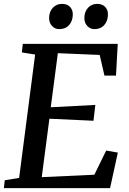

<svg xmlns="http://www.w3.org/2000/svg" viewBox="-22 -969 664 989"><path d="M-2 0 2.5 -40.5 76.5 -52.5 159 -688 90.5 -699 95.5 -743H584.5L575.5 -579.5H516L491.5 -686L276 -695L239.5 -416.5L469 -428.5L459.5 -347L232.5 -357.5L193 -56.5L464 -69L525 -193.5L585 -183L545 0ZM283 -819Q260.5 -819 245.5 -835.8Q230.5 -852.5 231 -877Q231.5 -909 250.2 -929Q269 -949 297.5 -949Q325 -949 339.2 -933Q353.5 -917 353 -893.5Q352.5 -861 334 -840Q315.5 -819 283 -819ZM464.5 -819Q442 -819 427 -835.8Q412 -852.5 412.5 -877Q413 -909 431.5 -929Q450 -949 478.5 -949Q505.5 -949 520.2 -933Q535 -917 534 -893.5Q533.5 -861 515 -840Q496.5 -819 464.5 -819Z"/></svg>

Font: Merriweather 24pt Medium
Style: Italic
Weight: 500
Italic angle: -7.8°
Version: Version 2.101